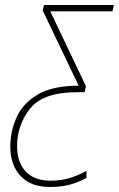

<svg xmlns="http://www.w3.org/2000/svg" viewBox="-20 -734 473 764"><path d="M178 10Q228 10 264 -1Q300 -12 324 -26V-54Q295 -38 260.5 -26.5Q226 -15 180 -15Q118 -15 83 -51Q48 -87 48 -153Q48 -236 99.5 -301.5Q151 -367 286 -367H317L322 -391L180 -689H428L433 -714H155L150 -692L293 -393Q189 -393 129.5 -357.5Q70 -322 45.5 -266Q21 -210 21 -151Q21 -78 61.5 -34Q102 10 178 10Z"/></svg>

Font: Noto Sans UI SemiCondensed Thin
Style: Italic
Weight: 250
Width: 4
Italic angle: -12°
Designer: Monotype Design Team
Foundry: Monotype Imaging Inc.
Version: Version 1.901